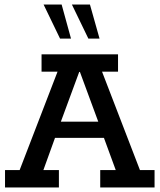

<svg xmlns="http://www.w3.org/2000/svg" viewBox="-20 -821 699 841"><path d="M2 0V-76H66L232 -507H162V-583H497V-507H427L593 -76H657V0H419V-76H487L425 -245L458 -217H203L231 -245L170 -76H238V0ZM237 -262 220 -288H435L420 -262L330 -506H327ZM367 -652 295 -801H374L416 -652ZM243 -652 171 -801H250L291 -652Z"/></svg>

Font: Rokkitt SemiBold Medium
Style: Regular
Weight: 500
Version: Version 3.103